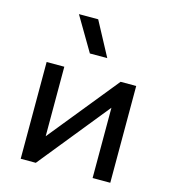

<svg xmlns="http://www.w3.org/2000/svg" viewBox="-112 -848 836 939"><g transform="rotate(15 306.0 -378.5)"><path d="M79.5 0V-490H169V-138L454 -490H533V0H443.5V-356L156 0ZM273 -585 171.5 -757H269L361 -585Z"/></g></svg>

Font: Geologica Light
Style: Regular
Weight: 300
Designer: Sindre Bremnes, Frode Helland
Foundry: Monokrom Skriftforlag AS
Version: Version 1.010; ttfautohint (v1.8.4.7-5d5b);gftools[0.9.28]